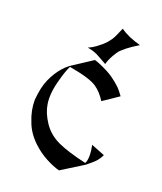

<svg xmlns="http://www.w3.org/2000/svg" viewBox="-137 -826 772 917"><g transform="rotate(20 249.0 -368.0)"><path d="M272.5 2Q243.2 -5.4 203.1 -26.4Q163.6 -47.4 129.9 -79.6Q86.9 -121.1 69.8 -169.9Q48.8 -220.7 48.8 -274.4Q54.2 -341.8 72.8 -382.3Q91.3 -424.8 121.1 -458Q133.8 -472.2 150.4 -484.4L253.9 -552.2Q277.8 -545.9 323.7 -522.5Q357.9 -504.9 396.5 -469.7Q408.2 -459 428.2 -431.2L349.6 -377.9Q325.7 -416 294.9 -437.5Q259.8 -461.9 153.3 -480.5L152.8 -480Q138.7 -453.6 122.6 -391.6Q110.8 -347.2 110.8 -308.6Q110.8 -293 113.3 -276.9Q119.6 -234.4 149.4 -189.5Q180.2 -143.1 233.9 -118.7Q284.2 -95.7 377.9 -74.2L378.4 -74.7Q386.2 -86.9 386.2 -117.2Q386.2 -136.2 379.9 -167L449.2 -139.6Q436 -109.9 406.2 -85.9Q383.8 -67.9 383.8 -67.4ZM201.7 -596.2Q220.7 -604 238.8 -617.2Q264.2 -635.7 282.2 -655.3Q286.6 -660.2 297.9 -675.8Q306.6 -688 327.6 -738.3Q365.2 -710.4 431.2 -692.4L398.4 -671.4Q374 -655.3 350.6 -633.3Q345.2 -628.4 337.9 -617.2Q316.9 -585.4 308.6 -559.1Q306.2 -551.3 306.2 -550.8L262.7 -575.2Q236.8 -590.3 201.7 -596.2Z"/></g></svg>

Font: MedievalSharp
Style: Regular
Weight: 500
Version: Version 1.0